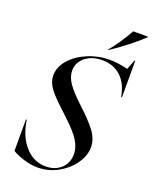

<svg xmlns="http://www.w3.org/2000/svg" viewBox="-170 -1019 890 1122"><g transform="rotate(20 275.5 -457.5)"><path d="M525 -770H529V-542H524Q510 -622 464 -664.5Q418 -707 348 -707Q285 -707 243.5 -674Q202 -641 202 -590Q202 -551 229 -512Q256 -473 315 -418Q389 -350 424 -303Q459 -256 459 -205Q459 -154 424 -103.5Q389 -53 330.5 -20.5Q272 12 205 12Q160 12 115 -3Q70 -18 46 -33V-229H51Q66 -128 119.5 -69Q173 -10 247 -10Q304 -10 341.5 -43.5Q379 -77 379 -133Q379 -176 352.5 -217.5Q326 -259 265 -316L227 -352Q161 -412 134.5 -449Q108 -486 108 -526Q108 -578 147.5 -623.5Q187 -669 252 -696.5Q317 -724 387 -724Q437 -724 501 -709ZM459 -927H551V-924Q474 -851 361 -775H356Q381 -804 409 -845.5Q437 -887 459 -927Z"/></g></svg>

Font: Nyght Serif Italic
Style: Regular
Weight: 400
Italic angle: -16°
Designer: Maksym Kobuzan
Version: Version 0.410